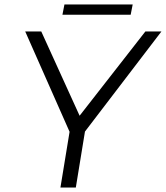

<svg xmlns="http://www.w3.org/2000/svg" viewBox="-20 -841 744 861"><path d="M704 -700 361 -251 320 0H251L292 -250L93 -700H165L337 -322L632 -700ZM269 -821H575L566 -775H260Z"/></svg>

Font: Gontserrat Light
Style: Italic
Weight: 300
Italic angle: -11.3°
Designer: Julieta Ulanovsky
Foundry: Julieta Ulanovsky
Version: Version 6.001